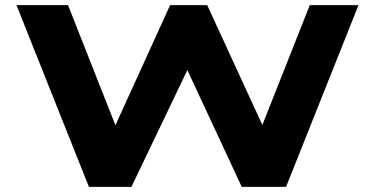

<svg xmlns="http://www.w3.org/2000/svg" viewBox="-20 -725 1455 745"><path d="M325 0 44 -705H244L433 -226H422L640 -705H784L1005 -225H992L1182 -705H1371L1090 0H918L707 -453L490 0Z"/></svg>

Font: Nunito Sans 7pt Expanded ExtraBold
Style: Regular
Weight: 800
Width: 7
Designer: Vernon Adams
Foundry: Vernon Adams
Version: Version 3.101;gftools[0.9.27]